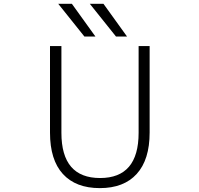

<svg xmlns="http://www.w3.org/2000/svg" viewBox="-20 -972 1040 1003"><path d="M704.1 -731.4H761.7V-279.3Q761.7 -137.7 694.3 -63.5Q627 10.7 501.5 10.7Q376 10.7 308.6 -63Q241.2 -136.7 241.2 -279.3V-731.4H300.8V-278.3Q300.8 -42 502.9 -42Q704.1 -42 704.1 -278.3ZM585.9 -781.2 449.2 -952.1H520.5L643.6 -781.2ZM420.9 -781.2 284.2 -952.1H355.5L478.5 -781.2Z"/></svg>

Font: Gen Shin Gothic Monospace Light
Style: Regular
Weight: 300
Designer: [Source Han Sans]
Ryoko NISHIZUKA  (kana & ideographs); Paul D. Hunt (Latin, Greek & Cyrillic); Wenlong ZHANG  (bopomofo
Version: Version 1.002.20150607